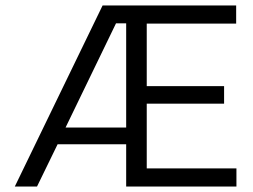

<svg xmlns="http://www.w3.org/2000/svg" viewBox="-20 -680 921 700"><path d="M34 0 354 -660H841V-594H515V-366H797V-302H515V-66H842V0H440V-154H190L115 0ZM403 -595 219 -215H440V-595Z"/></svg>

Font: Bricolage Grotesque 12pt Light
Style: Regular
Weight: 300
Designer: Mathieu Triay
Foundry: Atelier Triay
Version: Version 1.001; ttfautohint (v1.8.4.7-5d5b);gftools[0.9.33.de